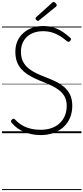

<svg xmlns="http://www.w3.org/2000/svg" viewBox="-20 -1362 853 1963"><path d="M395 19Q354 19 312.5 11.5Q271 4 232.5 -11Q194 -26 160 -50Q126 -74 100 -106Q92 -116 92 -123Q92 -130 101 -139Q111 -148 118.5 -148.5Q126 -149 138 -136Q169 -103 208 -80.5Q247 -58 294 -46.5Q341 -35 395 -35Q455 -35 504 -51.5Q553 -68 588 -100Q623 -132 642.5 -177.5Q662 -223 662 -281Q662 -334 642 -372Q622 -410 588 -437Q554 -464 510.5 -485Q467 -506 419 -525Q377 -541 336.5 -560Q296 -579 260 -602.5Q224 -626 196 -658Q168 -690 152.5 -733Q137 -776 137 -833Q137 -895 159 -943.5Q181 -992 220.5 -1026Q260 -1060 311 -1078Q362 -1096 420 -1096Q482 -1096 532.5 -1079Q583 -1062 623.5 -1034.5Q664 -1007 698 -976Q707 -968 706.5 -960.5Q706 -953 698 -945Q688 -935 680.5 -934.5Q673 -934 662 -943Q627 -973 590 -995.5Q553 -1018 511.5 -1030.5Q470 -1043 420 -1043Q368 -1043 326.5 -1028Q285 -1013 255.5 -985.5Q226 -958 210 -919.5Q194 -881 194 -833Q194 -774 215 -733Q236 -692 271.5 -663Q307 -634 351.5 -613Q396 -592 443 -574Q493 -555 542 -532Q591 -509 631.5 -476Q672 -443 695.5 -395.5Q719 -348 719 -281Q719 -214 696 -158.5Q673 -103 630 -63.5Q587 -24 527.5 -2.5Q468 19 395 19ZM369 -1148Q361 -1148 352 -1157Q343 -1166 343 -1173Q343 -1176 344 -1179Q345 -1182 349 -1186L512 -1333Q516 -1337 519 -1339.5Q522 -1342 527 -1342Q533 -1342 541 -1336.5Q549 -1331 554.5 -1323.5Q560 -1316 560 -1309Q560 -1305 558.5 -1302Q557 -1299 552 -1294L382 -1156Q378 -1153 375 -1150.5Q372 -1148 369 -1148ZM0 571H813V581H0ZM0 -20H813V0H0ZM0 -505H813V-500H0ZM0 -1091H813V-1081H0Z"/></svg>

Font: Playwrite PT Guides
Style: Regular
Weight: 400
Designer: Veronika Burian, José Scaglione
Foundry: TypeTogether
Version: Version 1.003